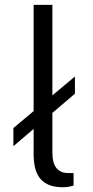

<svg xmlns="http://www.w3.org/2000/svg" viewBox="-20 -763 382 788"><path d="M287.5 -449V-378.5L35 -163V-237.5ZM239 5.5Q202 5.5 178.2 -5.2Q154.5 -16 141.2 -35Q128 -54 123 -78.5Q118 -103 118 -130V-743H195V-136.5Q195 -94 211 -74.2Q227 -54.5 253 -53L282 -52.5V-1.5Q271 2 259.5 3.8Q248 5.5 239 5.5Z"/></svg>

Font: Public Sans Thin Light
Style: Regular
Weight: 300
Version: Version 1.007